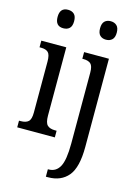

<svg xmlns="http://www.w3.org/2000/svg" viewBox="-144 -830 807 1144"><g transform="rotate(15 259.0 -257.5)"><path d="M79 -698Q79 -755 129 -755Q153 -755 167 -741.5Q181 -728 181 -698Q181 -668 167 -654.5Q153 -641 129 -641Q79 -641 79 -698ZM17 -41H27Q59 -41 74.5 -55Q90 -69 90 -110V-425Q90 -467 76 -481Q62 -495 32 -495H22V-536H176V-115Q176 -71 191.5 -56Q207 -41 239 -41H249V0H17ZM341 -698Q341 -728 355 -741.5Q369 -755 392 -755Q415 -755 429.5 -741.5Q444 -728 444 -698Q444 -668 429.5 -654.5Q415 -641 392 -641Q369 -641 355 -654.5Q341 -668 341 -698ZM258 194H263Q308 194 330.5 153Q353 112 353 10V-427Q353 -468 338 -481.5Q323 -495 293 -495H286V-536H439V8Q439 135 395 187.5Q351 240 271 240H258Z"/></g></svg>

Font: Noto Serif Cond
Style: Regular
Weight: 400
Width: 3
Designer: Monotype Design Team
Foundry: Monotype Imaging Inc.
Version: Version 1.001